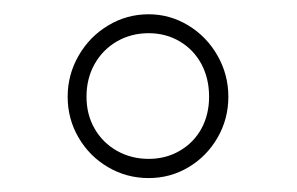

<svg xmlns="http://www.w3.org/2000/svg" viewBox="-20 -741 422 273"><path d="M304.7 -603.5Q304.7 -571.8 289.3 -545.2Q273.9 -518.6 248 -503.2Q222.2 -487.8 191.4 -487.8Q160.2 -487.8 133.8 -503.2Q107.4 -518.6 91.8 -545.2Q76.2 -571.8 76.2 -603.5Q76.2 -634.8 91.8 -661.9Q107.4 -689 133.8 -704.8Q160.2 -720.7 191.4 -720.7Q221.7 -720.7 247.8 -704.8Q273.9 -689 289.3 -661.9Q304.7 -634.8 304.7 -603.5ZM277.3 -603.5Q277.3 -629.4 266.4 -649.9Q255.4 -670.4 235.6 -682.1Q215.8 -693.8 191.4 -693.8Q166.5 -693.8 146.2 -682.1Q126 -670.4 114.5 -649.9Q103 -629.4 103 -603.5Q103 -578.1 114.5 -558.1Q126 -538.1 146.2 -526.6Q166.5 -515.1 191.4 -515.1Q215.8 -515.1 235.6 -526.6Q255.4 -538.1 266.4 -558.1Q277.3 -578.1 277.3 -603.5Z"/></svg>

Font: Heebo Thin
Style: Regular
Weight: 250
Designer: Oded Ezer
Foundry: Meir Sadan
Version: Version 2.001; ttfautohint (v1.5.14-ce02) -l 8 -r 50 -G 200 